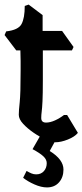

<svg xmlns="http://www.w3.org/2000/svg" viewBox="-27 -629 360 838"><path d="M214 -8Q199 -8 173 -19.5Q147 -31 120 -49.5Q93 -68 74 -88.5Q55 -109 55 -128Q55 -139 56 -151Q57 -163 59 -182.5Q61 -202 62 -235Q63 -268 63 -321Q63 -341 63 -363Q63 -385 62 -409H44L-7 -476L0 -492Q53 -498 67 -524Q81 -550 81 -603L98 -609L159 -563Q159 -545 159 -528Q159 -511 159 -494H244L294 -424L287 -409H160Q160 -373 160 -340Q160 -307 160 -277Q160 -219 158.5 -188Q157 -157 155 -142Q153 -127 153 -114Q153 -94 174 -94Q192 -94 213 -103.5Q234 -113 252 -127H266L313 -49Q299 -32 269 -20Q239 -8 214 -8ZM178 189Q153 189 123.5 176Q94 163 74 147L89 117Q101 124 110.5 128Q120 132 131 132Q152 132 164.5 118Q177 104 177 83Q177 67 162 53Q147 39 115 22L154 -46L213 -12L190 30Q250 67 250 111Q250 145 230.5 167Q211 189 178 189Z"/></svg>

Font: Jaini Purva
Style: Regular
Weight: 400
Designer: Maithili Shingre, Girish Dalvi (Devanagari), Taresh Vohra (Latin)
Foundry: Ek Type
Version: Version 2.000; ttfautohint (v1.8.4.7-5d5b)